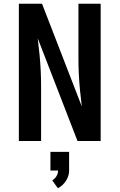

<svg xmlns="http://www.w3.org/2000/svg" viewBox="-20 -755 640 1028"><path d="M81 0V-735H205L418 -185L408 -275Q404 -317 402 -358.5Q400 -400 400 -441V-735H519V0H395L182 -550L192 -460Q196 -418 198 -376.5Q200 -335 200 -294V0ZM290 253 260 211Q274 202 282.5 188Q291 174 291 158H250V58H350V158Q350 173 345.5 187Q341 201 333 213.5Q325 226 314 236Q303 246 290 253Z"/></svg>

Font: Iosevka SS04 Extended
Style: Bold
Weight: 700
Width: 7
Monospace: yes
Designer: Belleve Invis
Foundry: Belleve Invis
Version: Version 19.0.0; ttfautohint (v1.8.4)